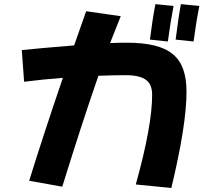

<svg xmlns="http://www.w3.org/2000/svg" viewBox="-20 -867 1040 941"><path d="M957 -837.9Q940.4 -753.9 928.7 -663.6L840.8 -672.9Q855.5 -790 866.7 -846.7ZM830.6 -837.9Q814.5 -753.9 802.7 -663.6L714.8 -672.9Q728.5 -781.2 741.7 -846.7ZM571.8 -787.6Q538.1 -704.1 519.5 -655.8Q573.2 -658.2 599.6 -657.7Q758.8 -658.2 825.7 -602.5Q894.5 -547.9 894 -417.5Q894.5 -256.8 819.8 54.2L645.5 37.1Q726.1 -252.4 725.6 -402.3Q725.6 -452.1 697.8 -473.6Q667 -499 593.8 -498.5Q534.7 -498.5 462.4 -495.6Q383.8 -270.5 285.2 47.9L123 19Q192.4 -205.1 288.1 -485.4Q193.4 -478.5 98.1 -466.3L86.9 -621.6Q165.5 -629.9 343.3 -644.5Q364.3 -702.1 402.3 -812Z"/></svg>

Font: Droid Sans
Style: Regular
Weight: 400
Foundry: Ascender Corporation
Version: Version 1.00 build 114